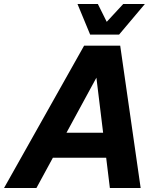

<svg xmlns="http://www.w3.org/2000/svg" viewBox="-58 -938 797 958"><path d="M-37.8 0 361.6 -710H541.8L643.8 0H490.2L423 -550.4L123.8 0ZM180.2 -151 250 -275.8H469.8L485 -151ZM391.8 -765.4 328.6 -918.2H430.2L484.8 -808.6H455.6L557 -918.2H665L536.2 -765.4Z"/></svg>

Font: Geist
Style: Italic
Weight: 400
Italic angle: -12°
Designer: Basement.studio, Andrés Briganti, Mateo Zaragoza
Foundry: Basement.studio, Vercel, Andrés Briganti, Guido Ferreyra, Mateo Zaragoza
Version: Version 1.500